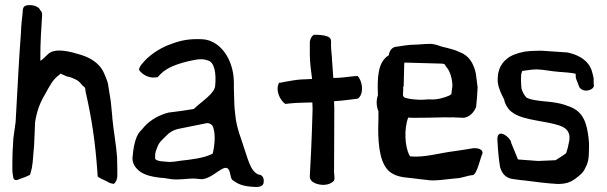

<svg xmlns="http://www.w3.org/2000/svg" viewBox="-20 -722 2404 761"><path d="M29 -78C29 -54 28 -41 32 -23C32 -10 41 -4 54 -11C75 -18 90 -24 99 -29C101 -36 104 -48 106 -55C106 -59 110 -77 110 -85C115 -137 116 -152 118 -211L119 -237C126 -283 139 -316 159 -349C175 -378 189 -408 216 -426C217 -428 218 -429 218 -430C222 -430 238 -422 245 -419C260 -417 271 -411 282 -406C294 -400 299 -392 309 -381L315 -377C318 -372 319 -367 319 -360C344 -250 357 -164 366 -41L367 -23C374 -15 398 -7 409 0C414 4 422 5 431 7C439 1 445 -11 445 -24V-52L444 -99C441 -145 429 -211 426 -247C425 -252 425 -257 425 -260L419 -321L409 -383C409 -396 393 -431 388 -441C370 -474 335 -495 296 -506C264 -516 201 -534 172 -509C155 -493 145 -483 140 -481V-506C140 -551 143 -601 147 -664C147 -672 144 -677 140 -681C133 -699 105 -704 87 -701C77 -699 71 -694 70 -679V-674C67 -649 64 -622 63 -592C55 -489 50 -380 44 -276L42 -239C39 -216 36 -194 33 -174C30 -133 29 -101 29 -78Z M505 -95C505 -82 509 -69 519 -57C542 -29 577 -22 620 -17C641 -17 654 -9 689 -11C712 -11 740 -17 764 -13C770 -12 776 -12 782 -12C828 -16 872 -81 888 -47C895 -32 893 -11 905 -6C923 7 940 15 976 18C980 18 986 19 992 19C1009 20 1025 15 1025 0C1027 -14 1022 -24 1012 -29L1005 -30C972 -42 961 -98 948 -134C937 -170 917 -217 913 -263L910 -290C908 -312 908 -350 907 -371V-393C907 -467 873 -530 824 -555C804 -565 791 -567 762 -567C717 -567 687 -559 646 -543C611 -529 569 -502 544 -470C539 -465 531 -454 531 -445C545 -424 574 -412 594 -415L605 -416C609 -420 612 -424 615 -427C636 -448 662 -462 713 -476C743 -483 777 -493 802 -483C832 -477 837 -427 833 -384C832 -352 784 -324 748 -290C714 -284 682 -280 649 -276C612 -267 576 -247 552 -220C546 -212 540 -206 534 -200C516 -179 508 -135 505 -95ZM595 -93V-109C595 -117 599 -128 604 -140C612 -161 624 -168 639 -184C652 -198 668 -207 686 -211C725 -219 764 -227 800 -234C807 -235 816 -231 822 -224C837 -194 830 -141 823 -113C788 -95 740 -90 696 -85C678 -82 663 -80 653 -80C635 -82 601 -81 595 -93Z M1086 -394C1070 -363 1091 -323 1111 -310L1128 -312C1155 -315 1189 -315 1218 -316L1219 -290C1215 -142 1211 -87 1208 -25V-22C1207 -7 1223 5 1245 9C1268 14 1292 8 1304 -6C1308 -18 1304 -30 1304 -41C1304 -110 1305 -170 1305 -293L1304 -321C1332 -322 1364 -327 1391 -330C1394 -330 1400 -331 1402 -334C1424 -356 1415 -404 1397 -421C1397 -421 1376 -419 1374 -419C1349 -416 1327 -413 1301 -413C1300 -439 1297 -460 1296 -484C1296 -500 1292 -523 1292 -542V-547C1292 -555 1294 -563 1288 -571C1282 -578 1262 -585 1224 -584C1215 -579 1208 -566 1208 -553V-508C1208 -472 1213 -442 1217 -409C1205 -408 1191 -408 1173 -407C1155 -406 1127 -401 1105 -397L1091 -394Z M1478 -345C1471 -326 1471 -301 1480 -281C1480 -257 1480 -235 1479 -213C1479 -141 1487 -64 1532 -36C1563 -16 1598 -19 1644 -12L1671 -9C1701 -3 1751 -12 1787 -15C1812 -16 1830 -26 1854 -28C1862 -29 1871 -48 1878 -71C1884 -89 1889 -108 1891 -110C1899 -129 1874 -139 1846 -133C1830 -130 1808 -127 1782 -123C1723 -116 1664 -97 1607 -102C1605 -103 1604 -105 1603 -106C1584 -141 1581 -213 1598 -256C1604 -256 1610 -255 1618 -255C1646 -255 1715 -256 1743 -257C1755 -257 1766 -256 1777 -257C1784 -256 1791 -256 1797 -256C1801 -256 1807 -256 1815 -255C1840 -256 1859 -277 1867 -298C1870 -324 1872 -349 1873 -376C1871 -395 1868 -413 1866 -431C1857 -472 1838 -502 1803 -515C1786 -524 1761 -530 1728 -538C1715 -543 1699 -549 1680 -548C1661 -548 1639 -545 1623 -545C1599 -545 1575 -540 1553 -537C1535 -537 1523 -521 1521 -503C1477 -477 1475 -413 1478 -345ZM1577 -345C1577 -353 1579 -366 1578 -377C1579 -380 1579 -379 1580 -381L1582 -461C1582 -466 1582 -470 1583 -474L1726 -470C1739 -470 1745 -468 1746 -460C1760 -447 1771 -420 1773 -387V-379C1772 -375 1771 -364 1769 -349C1767 -347 1763 -345 1760 -343C1742 -335 1712 -326 1687 -328C1669 -329 1656 -325 1636 -327C1617 -328 1597 -330 1582 -336C1580 -338 1578 -341 1577 -345Z M1952 -159C1954 -122 1957 -90 1962 -60C1969 -35 1983 -18 2009 -13C2019 -12 2048 -7 2057 -7C2105 -1 2148 5 2188 7C2216 8 2239 2 2258 -12C2275 -25 2292 -36 2301 -59C2309 -71 2314 -94 2314 -114C2314 -131 2316 -151 2313 -173C2306 -236 2291 -279 2239 -299C2233 -301 2226 -303 2220 -306C2198 -313 2179 -316 2152 -319C2128 -321 2085 -325 2067 -335C2058 -344 2051 -357 2047 -371C2045 -389 2043 -426 2048 -435C2048 -438 2050 -440 2051 -441C2062 -443 2076 -444 2089 -446C2095 -446 2101 -447 2107 -447C2139 -446 2165 -439 2198 -437C2215 -436 2242 -434 2261 -430C2261 -429 2261 -428 2262 -426V-420C2262 -418 2262 -415 2263 -411L2276 -377C2280 -369 2292 -362 2305 -363C2320 -364 2333 -372 2334 -382C2334 -384 2334 -387 2333 -390V-411C2331 -421 2329 -430 2326 -440C2313 -482 2275 -504 2230 -514L2127 -521H2119C2099 -521 2079 -520 2057 -517C2052 -515 2046 -514 2040 -513C2027 -509 2014 -505 2002 -498C1982 -486 1955 -462 1953 -416C1950 -388 1960 -366 1969 -346L1978 -328C1980 -316 1986 -303 1996 -290C2000 -284 2008 -278 2017 -272C2063 -244 2144 -243 2199 -224C2215 -218 2234 -208 2237 -183V-168C2237 -166 2236 -162 2235 -158C2231 -137 2231 -137 2224 -115C2210 -104 2196 -96 2182 -87L2113 -84L2033 -90L2006 -156C2006 -176 1944 -225 1952 -159Z"/></svg>

Font: Vapor
Style: Regular
Weight: 400
Foundry: Cannot Into Space Fonts
Version: Version 0.179